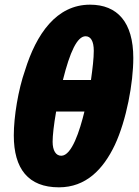

<svg xmlns="http://www.w3.org/2000/svg" viewBox="-20 -791 595 821"><path d="M232 10C347 10 421 -66 471 -171C521 -278 550 -436 550 -543C550 -696 482 -771 365 -771C221 -771 135 -645 87 -490C58 -408 39 -292 39 -212C39 -69 101 10 232 10ZM249 -449C279 -569 310 -636 346 -636C368 -636 381 -615 381 -574C381 -541 376 -499 369 -449ZM242 -125C219 -125 205 -147 205 -185C205 -211 210 -257 220 -314H341C321 -232 287 -125 242 -125Z"/></svg>

Font: Noto Sans UI SemiCondensed Black
Style: Italic
Weight: 900
Width: 4
Italic angle: -372°
Designer: Monotype Design Team
Foundry: Monotype Imaging Inc.
Version: Version 1.901